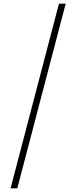

<svg xmlns="http://www.w3.org/2000/svg" viewBox="-20 -819 419 1055"><path d="M341 -799 75 216H38L304 -799Z"/></svg>

Font: Noto Sans Sinhala SemiCondensed ExtraLight
Style: Regular
Weight: 200
Width: 4
Designer: Jelle Bosma - Monotype Design Team
Foundry: Monotype Imaging Inc.
Version: Version 2.006; ttfautohint (v1.8.4.7-5d5b)